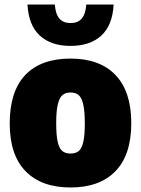

<svg xmlns="http://www.w3.org/2000/svg" viewBox="-20 -818 624 849"><path d="M23 -272Q23 -414.5 92.2 -486.8Q161.5 -559 292 -559Q421.5 -559 491 -486Q560.5 -413 560.5 -273.5Q560.5 -133 490.5 -61Q420.5 11 292 11Q163.5 11 93.2 -60.8Q23 -132.5 23 -272ZM355 -272Q355 -326.5 348 -356.5Q341 -386.5 327.5 -397.8Q314 -409 292 -409Q270 -409 256.5 -397.8Q243 -386.5 235.8 -357Q228.5 -327.5 228.5 -273.5Q228.5 -219.5 235.2 -190.2Q242 -161 255.8 -150Q269.5 -139 292 -139Q314.5 -139 328 -150Q341.5 -161 348.2 -189.8Q355 -218.5 355 -272ZM101.5 -798H222.5Q225.5 -755.5 242.8 -735.8Q260 -716 292 -716Q324 -716 341.2 -735.8Q358.5 -755.5 361.5 -798H482.5Q477.5 -706 427.8 -660.5Q378 -615 292 -615Q206 -615 156.2 -660.5Q106.5 -706 101.5 -798Z"/></svg>

Font: Encode Sans SemiCondensed Black
Style: Regular
Weight: 900
Width: 4
Designer: Multiple Designers
Foundry: Impallari Type
Version: Version 2.000